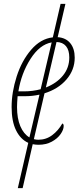

<svg xmlns="http://www.w3.org/2000/svg" viewBox="-20 -738 433 992"><path d="M210 -256 155 -19Q167 -16 178 -16Q218 -16 249.5 -39.5Q281 -63 302 -100Q309 -98 309 -87Q309 -68 293 -45Q277 -22 247.5 -6Q218 10 179 10Q164 10 149 7L97 234H72L126 0Q86 -18 63 -64.5Q40 -111 40 -185Q40 -261 66 -342.5Q92 -424 141 -481Q190 -538 253 -545L293 -718H318L278 -546Q320 -543 343 -515Q366 -487 366 -440Q366 -377 323.5 -327.5Q281 -278 210 -256ZM272 -521 217 -286Q273 -308 305.5 -348Q338 -388 338 -441Q338 -479 321 -499.5Q304 -520 272 -521ZM75 -266H105Q149 -266 190 -277L247 -519Q185 -508 137.5 -433.5Q90 -359 75 -266ZM184 -249Q147 -241 111 -241H71Q68 -205 68 -185Q68 -126 85 -86Q102 -46 132 -28Z"/></svg>

Font: Noto Serif NarrowThin
Style: Italic
Weight: 250
Width: 4
Italic angle: -12°
Designer: Monotype Design Team
Foundry: Monotype Imaging Inc.
Version: Version 1.001